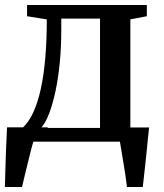

<svg xmlns="http://www.w3.org/2000/svg" viewBox="-20 -563 650 763"><path d="M49 0V-52L67.5 -53Q92.5 -74.5 111 -113.8Q129.5 -153 141.8 -208.2Q154 -263.5 160 -333.5Q166 -403.5 166 -486L87.5 -498.5V-543H563.5V-498.5L498 -486V0ZM143 -54.5H377.5V-489H223.5V-442.5Q223.5 -375.5 217.5 -313.8Q211.5 -252 200.5 -200.5Q189.5 -149 175 -111.2Q160.5 -73.5 143 -54.5ZM-0.5 180Q0.5 146.5 1.5 107Q2.5 67.5 4.2 25.5Q6 -16.5 8 -57H171L114 -4Q109 10.5 102.5 36.2Q96 62 89 90.5Q82 119 76.2 143.2Q70.5 167.5 67.5 180ZM484.5 180Q482.5 160.5 478.8 136Q475 111.5 470.8 86Q466.5 60.5 462.8 37.8Q459 15 456.5 -0.5L418 -56.5H572.5Q570.5 -38 568 -14Q565.5 10 563 36.5Q560.5 63 557.5 89.2Q554.5 115.5 552 139Q549.5 162.5 547.5 180Z"/></svg>

Font: Merriweather 48pt SemiBold
Style: Regular
Weight: 600
Version: Version 2.100